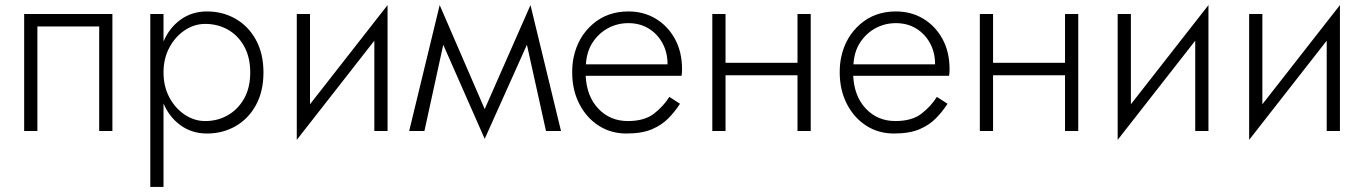

<svg xmlns="http://www.w3.org/2000/svg" viewBox="-20 -515 5369 755"><path d="M422 -460V0H370V-411H127V0H75V-460Z M623 220H571V-460H623V-352Q646 -406 690.5 -438Q735 -470 794 -470Q856 -470 906.5 -441Q957 -412 986.5 -358Q1016 -304 1016 -230Q1016 -156 986.5 -102Q957 -48 906.5 -19Q856 10 794 10Q735 10 690.5 -22Q646 -54 623 -108ZM964 -230Q964 -290 940 -333Q916 -376 876 -398.5Q836 -421 787 -421Q744 -421 706.5 -396Q669 -371 646 -328Q623 -285 623 -230Q623 -175 646 -132Q669 -89 706.5 -64Q744 -39 787 -39Q836 -39 876 -62Q916 -85 940 -127.5Q964 -170 964 -230Z M1199 -460V-105L1504 -495V0H1452V-355L1147 35V-460Z M1589 0 1709 -495 1886 -86 2066 -495 2186 0H2127L2052 -339L1886 31L1723 -339L1649 0Z M2654 -107Q2634 -76 2608 -49.5Q2582 -23 2543 -6.5Q2504 10 2443 10Q2382 10 2334 -21Q2286 -52 2258 -106.5Q2230 -161 2230 -231Q2230 -264 2236 -291Q2253 -370 2310.5 -420Q2368 -470 2451 -470Q2511 -470 2558.5 -441.5Q2606 -413 2634 -362Q2662 -311 2662 -242Q2662 -228 2660 -217H2283Q2287 -136 2333 -87.5Q2379 -39 2449 -39Q2514 -39 2551.5 -68Q2589 -97 2612 -134ZM2451 -424Q2408 -424 2371.5 -404.5Q2335 -385 2311 -349Q2287 -313 2284 -262H2605Q2605 -309 2585 -345.5Q2565 -382 2530.5 -403Q2496 -424 2451 -424Z M2781 -460H2833V-268H3116V-460H3168V0H3116V-219H2833V0H2781Z M3706 -107Q3686 -76 3660 -49.5Q3634 -23 3595 -6.5Q3556 10 3495 10Q3434 10 3386 -21Q3338 -52 3310 -106.5Q3282 -161 3282 -231Q3282 -264 3288 -291Q3305 -370 3362.5 -420Q3420 -470 3503 -470Q3563 -470 3610.5 -441.5Q3658 -413 3686 -362Q3714 -311 3714 -242Q3714 -228 3712 -217H3335Q3339 -136 3385 -87.5Q3431 -39 3501 -39Q3566 -39 3603.5 -68Q3641 -97 3664 -134ZM3503 -424Q3460 -424 3423.5 -404.5Q3387 -385 3363 -349Q3339 -313 3336 -262H3657Q3657 -309 3637 -345.5Q3617 -382 3582.5 -403Q3548 -424 3503 -424Z M3833 -460H3885V-268H4168V-460H4220V0H4168V-219H3885V0H3833Z M4427 -460V-105L4732 -495V0H4680V-355L4375 35V-460Z M4944 -460V-105L5249 -495V0H5197V-355L4892 35V-460Z"/></svg>

Font: Jost* Light
Style: Regular
Weight: 300
Version: Version 3.7